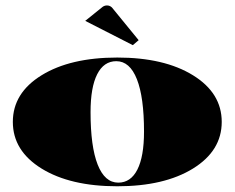

<svg xmlns="http://www.w3.org/2000/svg" viewBox="-20 -666 844 691"><path d="M286.7 -590.9 349.7 -641.6Q356.6 -646.4 364.9 -646.4Q375.4 -646.4 382.9 -639L479 -521.4L458 -503.5ZM129.6 -59.4Q26.2 -123.3 26.2 -227.3Q26.2 -331.3 129.6 -395.1Q233 -458.9 402.1 -458.9Q571.2 -458.9 674.6 -395.1Q778 -331.3 778 -227.3Q778 -123.3 674.6 -59.4Q571.2 4.4 402.1 4.4Q233 4.4 129.6 -59.4ZM398.6 -445.8Q353.6 -445.8 329.8 -398.8Q305.9 -351.8 305.9 -262.2Q305.9 -138.5 331.5 -73.6Q357.1 -8.7 405.6 -8.7Q450.6 -8.7 474.4 -55.7Q498.3 -102.7 498.3 -192.3Q498.3 -316 472.7 -380.9Q447.1 -445.8 398.6 -445.8Z"/></svg>

Font: FoglihtenBlackPcs
Style: BlackPcs
Weight: 900
Version: Version 0.75